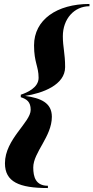

<svg xmlns="http://www.w3.org/2000/svg" viewBox="-20 -800 472 970"><path d="M222 150V138.5C160 138.5 148 93.5 148 46C148 -30 242 -110 242 -210C242 -281.5 185 -304.5 107 -315.5C194.5 -329 309 -370.5 309 -461C309 -531 297.5 -561 297.5 -617C297.5 -704.5 355 -768.5 432 -768.5V-780C267 -780 152 -700 152 -571C152 -484 175 -465 175 -407C175 -356 115 -331.5 85 -321.5V-309C115 -299 135 -286 135 -245C135 -182 5 -97 5 25C5 119 77 150 222 150Z"/></svg>

Font: Bodoni* 72pt
Style: Bold Italic
Weight: 700
Italic angle: -13°
Version: Version 2.3